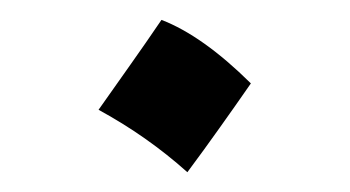

<svg xmlns="http://www.w3.org/2000/svg" viewBox="-20 -167 355 195"><path d="M144 -146.8Q185.9 -130.7 234.8 -82.3Q219.2 -59.8 203.3 -37.5Q187.5 -15.2 170.3 7.9Q129.5 -28.6 80.1 -55.5Q96.7 -79.1 112.3 -101.1Q127.9 -123.1 144 -146.8Z"/></svg>

Font: Pinar-FD Medium
Style: Regular
Weight: 500
Designer: Amin Abedi
Version: Version 3.000